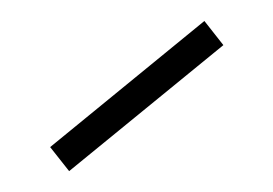

<svg xmlns="http://www.w3.org/2000/svg" viewBox="-20 -605 260 183"><path d="M192.9 -562 45.9 -441.9 27.8 -464.8 174.8 -585Z"/></svg>

Font: Sevillana
Style: Regular
Weight: 400
Designer: Olga Umpeleva
Foundry: Brownfox
Version: Version 1.001